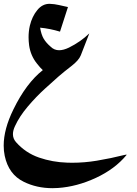

<svg xmlns="http://www.w3.org/2000/svg" viewBox="-20 -631 724 1014"><path d="M206.1 -260.7Q192.9 -272.5 175.8 -294.4Q141.6 -336.4 133.8 -391.6Q130.9 -413.6 130.9 -434.6Q130.9 -466.3 137.7 -495.6Q149.4 -544.4 177.2 -578.1Q204.1 -610.8 241.2 -610.8H242.2Q268.1 -609.9 291 -604.5Q314 -599.1 338.9 -593.8L296.9 -463.9Q243.7 -480 191.9 -484.9Q197.8 -448.2 210.7 -426.5Q223.6 -404.8 247.6 -384.3Q266.1 -365.7 292.5 -365.7Q315.4 -365.7 344.7 -379.9Q406.2 -410.6 451.7 -454.6L406.7 -338.9Q396 -312 357.2 -282.2Q318.4 -252.4 288.6 -226.6Q267.6 -208 219 -164.1Q170.4 -120.1 126.5 -68.1Q82.5 -16.1 59.1 35.2Q48.3 58.1 48.3 77.6Q48.3 101.1 64.5 119.6Q115.2 176.8 186.3 201.2Q257.3 225.6 335 228Q348.1 228.5 361.3 228.5Q425.8 228.5 490.7 217.8Q568.8 204.6 634.3 188Q643.1 185.5 646.5 185.5Q648.4 185.5 648.4 186.5Q648.4 187 647.9 188Q586.9 261.7 486.6 308.3Q386.2 355 286.1 361.8Q271 362.8 256.8 362.8Q173.8 362.8 105.5 329.1Q25.4 290 4.9 191.9Q-0.5 166 -0.5 137.7Q-0.5 51.3 50.8 -53.2Q118.2 -191.4 206.1 -260.7Z"/></svg>

Font: Aref Ruqaa
Style: Regular
Weight: 400
Designer: Abdullah Aref
Version: Version 1.002